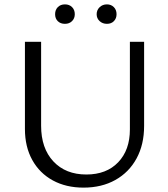

<svg xmlns="http://www.w3.org/2000/svg" viewBox="-20 -849 770 878"><path d="M94 -259V-658H168V-274Q168 -171 224 -111Q280 -51 375 -51Q467 -51 520.5 -107Q574 -163 574 -257V-658H639V-273Q639 -188 604.5 -124.5Q570 -61 507.5 -26Q445 9 362 9Q282 9 221.5 -24Q161 -57 127.5 -117.5Q94 -178 94 -259ZM232 -784Q232 -804 244.5 -816.5Q257 -829 277 -829Q297 -829 309.5 -816.5Q322 -804 322 -784Q322 -765 309.5 -752.5Q297 -740 277 -740Q257 -740 244.5 -752Q232 -764 232 -784ZM422 -784Q422 -803 435.5 -816Q449 -829 469 -829Q488 -829 500.5 -816.5Q513 -804 513 -784Q513 -765 501 -752.5Q489 -740 469 -740Q449 -740 435.5 -752.5Q422 -765 422 -784Z"/></svg>

Font: LXGW Bright GB
Style: Regular
Weight: 400
Designer: Christian Thalmann (Catharsis Fonts)
Foundry: LXGW / Christian Thalmann (Catharsis Fonts) / Fontworks Inc.
Version: Version 5.510